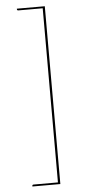

<svg xmlns="http://www.w3.org/2000/svg" viewBox="-59 -784 418 938"><g transform="rotate(-5 150.0 -315.0)"><path d="M61 118Q61 112 68 112H187V-742H68Q61 -742 61 -748V-751H198V121H61Z"/></g></svg>

Font: Lato TR Hairline
Style: Regular
Weight: 250
Designer: Lukasz Dziedzic
Foundry: Lukasz Dziedzic
Version: Version 1.104 2013